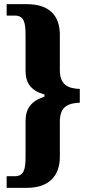

<svg xmlns="http://www.w3.org/2000/svg" viewBox="-20 -780 416 924"><path d="M12 124H109C215 124 268 67 268 -25V-195C268 -270 311 -283 364 -286V-352C311 -354 268 -369 268 -442V-613C268 -707 215 -760 109 -760H12V-705H51C96 -705 103 -671 103 -610V-440C103 -381 128 -344 194 -325V-315C130 -294 103 -257 103 -198V-27C103 34 96 68 51 68H12Z"/></svg>

Font: Noto Serif Georgian ExtraCondensed Black
Style: Regular
Weight: 900
Width: 2
Designer: Monotype Design Team, Akaki Razmadze
Foundry: Google LLC
Version: Version 2.003